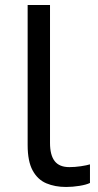

<svg xmlns="http://www.w3.org/2000/svg" viewBox="-20 -734 388 764"><path d="M243 10Q199 10 164.5 -4.5Q130 -19 110 -55.5Q90 -92 90 -157V-714H179V-165Q179 -117 197.5 -93Q216 -69 256 -69Q278 -69 301.5 -72.5Q325 -76 338 -80V-6Q324 1 296.5 5.5Q269 10 243 10Z"/></svg>

Font: hexutelugu05
Style: Book
Weight: 400
Designer: Jelle Bosma - Monotype Design Team
Foundry: Monotype Imaging Inc.
Version: Version 2.003